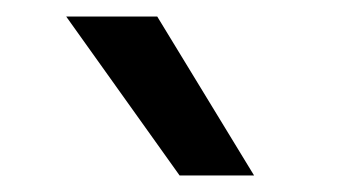

<svg xmlns="http://www.w3.org/2000/svg" viewBox="-20 -742 427 232"><path d="M197 -530 60 -722H170L287 -530Z"/></svg>

Font: Madhuban Bold
Style: Regular
Weight: 700
Designer: jaikishan Patel
Foundry: MagicType
Version: Version 1.000